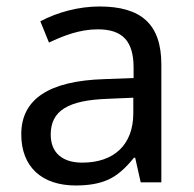

<svg xmlns="http://www.w3.org/2000/svg" viewBox="-20 -565 601 595"><path d="M480 0V-365.2C480 -490.2 417.5 -544.9 288.1 -544.9C225.6 -544.9 159.2 -527.8 105 -499L131.8 -433.1C176.3 -454.1 226.6 -474.1 283.2 -474.1C360.8 -474.1 394 -436.5 394 -355V-323.2L303.2 -319.8C131.8 -314.5 45.9 -257.8 45.9 -148.9C45.9 -47.9 109.4 9.8 214.8 9.8C255.4 9.8 288.6 3.9 315.4 -8.3C341.8 -20 368.2 -42.5 395 -76.2H398.9L416 0ZM234.9 -61C172.9 -61 137.2 -91.8 137.2 -147.9C137.2 -222.2 190.9 -254.4 314 -258.8L393.1 -262.2V-213.9C393.1 -116.2 333 -61 234.9 -61Z"/></svg>

Font: Noto Reveo Sans
Style: Regular
Weight: 400
Designer: Monotype Design team
Foundry: Monotype Imaging Inc.
Version: Version 1.04